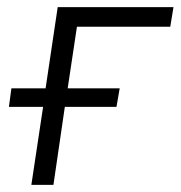

<svg xmlns="http://www.w3.org/2000/svg" viewBox="-20 -519 507 539"><path d="M68 0 101 -219H5L12 -271H108L142 -499H467L458 -444H196L170 -271H316L307 -219H162L130 0Z"/></svg>

Font: Nunitoga
Style: Light Italic
Weight: 300
Italic angle: -9°
Designer: Vernon Adams
Foundry: Vernon Adams
Version: Version 1.0